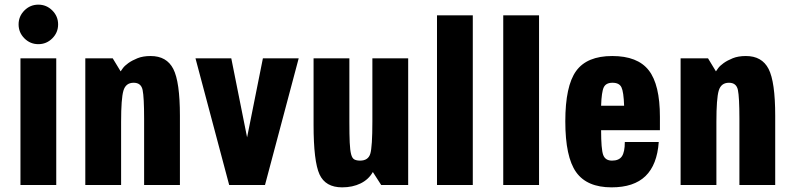

<svg xmlns="http://www.w3.org/2000/svg" viewBox="-20 -796 3414 826"><path d="M222 0V-545H68V0ZM60 -691Q60 -656 85 -631Q110 -606 145 -606Q180 -606 205 -631Q230 -656 230 -691Q230 -726 205 -751Q180 -776 145 -776Q110 -776 85 -751Q60 -726 60 -691Z M347 0H501V-272Q501 -372 511 -406Q521 -440 555 -440Q587 -440 593.5 -409Q600 -378 600 -285V0H754V-298Q754 -444 725.5 -499.5Q697 -555 628 -555Q595 -555 571.5 -545.5Q548 -536 532 -524.5Q516 -513 508.5 -502.5Q501 -492 499 -489L465 -545H347Z M966 0H1120L1265 -545H1111L1043 -205L975 -545H821Z M1483 -545H1329V-259Q1329 -102 1354.5 -46Q1380 10 1452 10Q1497 10 1531.5 -7Q1566 -24 1584 -56L1620 0H1736V-545H1582V-273Q1582 -164 1573 -134.5Q1564 -105 1529 -105Q1514 -105 1504.5 -110Q1495 -115 1490.5 -132.5Q1486 -150 1484.5 -183Q1483 -216 1483 -272Z M1860 -730V0H2014V-730Z M2145 -730V0H2299V-730Z M2819 -236V-293Q2819 -432 2771 -493.5Q2723 -555 2614 -555Q2505 -555 2458.5 -490.5Q2412 -426 2412 -274Q2412 -121 2458.5 -55.5Q2505 10 2611 10Q2707 10 2757 -38.5Q2807 -87 2814 -185H2668Q2668 -142 2655.5 -123.5Q2643 -105 2613 -105Q2584 -105 2575 -129.5Q2566 -154 2566 -236ZM2665 -341H2566Q2568 -401 2577.5 -420.5Q2587 -440 2615 -440Q2644 -440 2653.5 -420.5Q2663 -401 2665 -341Z M2908 0H3062V-272Q3062 -372 3072 -406Q3082 -440 3116 -440Q3148 -440 3154.5 -409Q3161 -378 3161 -285V0H3315V-298Q3315 -444 3286.5 -499.5Q3258 -555 3189 -555Q3156 -555 3132.5 -545.5Q3109 -536 3093 -524.5Q3077 -513 3069.5 -502.5Q3062 -492 3060 -489L3026 -545H2908Z"/></svg>

Font: Secuela Black
Style: Regular
Weight: 900
Designer: Fernando Haro
Foundry: deFharo
Version: Version 1.704